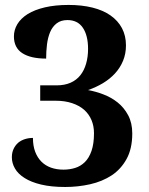

<svg xmlns="http://www.w3.org/2000/svg" viewBox="-20 -744 599 774"><path d="M243.2 9.8Q186.5 9.8 145.8 0Q105 -9.8 79.1 -26.4Q52.7 -43 40.3 -64.7Q27.8 -86.4 27.8 -109.9Q27.8 -128.9 34.7 -143.6Q41.5 -158.2 53.2 -168.5Q64.9 -178.2 80.3 -183.1Q95.7 -188 112.8 -188Q112.8 -156.2 121.8 -132.3Q130.9 -108.4 147 -92.3Q163.1 -76.2 185.8 -68.1Q208.5 -60.1 235.8 -60.1Q260.3 -60.1 282.5 -66.9Q304.7 -73.7 321.8 -90.3Q338.9 -106.9 348.9 -135.7Q358.9 -164.6 358.9 -207Q358.9 -235.8 348.9 -259.8Q338.9 -283.7 319.3 -301.3Q299.8 -318.4 270.8 -328.1Q241.7 -337.9 204.1 -337.9H142.1V-399.9H208Q240.2 -399.9 264.2 -410.4Q288.1 -420.9 303.7 -440.4Q319.3 -460 327.1 -487.3Q335 -514.6 335 -546.9Q335 -601.1 314 -632.1Q293 -663.1 252 -663.1Q225.6 -663.1 208.5 -649.9Q191.4 -636.7 182.1 -614.7Q172.9 -592.8 169.4 -564.9Q166 -537.1 166 -507.8Q103.5 -507.8 69.8 -529.8Q36.1 -551.8 36.1 -597.2Q36.1 -623.5 50 -646.7Q64 -669.9 91.8 -687.5Q119.6 -704.6 161.1 -714.4Q202.6 -724.1 256.8 -724.1Q309.6 -724.1 352.8 -713.4Q396 -702.6 425.8 -681.6Q455.6 -660.6 471.7 -630.4Q487.8 -600.1 487.8 -561Q487.8 -527.3 476.1 -499Q464.4 -470.7 443.8 -448.2Q423.3 -425.8 395.3 -408.9Q367.2 -392.1 335 -380.9Q365.2 -375.5 396.7 -363.5Q428.2 -351.6 454.1 -331.1Q480 -310.5 496.6 -279.5Q513.2 -248.5 513.2 -206.1Q513.2 -145 490.5 -103.5Q467.8 -62 430.2 -37.1Q392.1 -12.2 343.3 -1.2Q294.4 9.8 243.2 9.8Z"/></svg>

Font: Sitara
Style: Bold
Weight: 700
Designer: Neelakash Kshetrimayum
Foundry: Neelakash Kshetrimayum
Version: Version 1.000;PS Version 1.000;PS 1.0;hotconv 1.;hotconv 1.0